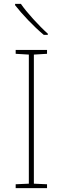

<svg xmlns="http://www.w3.org/2000/svg" viewBox="-20 -972 323 992"><path d="M88 -952H58V-945C93 -900 153 -836 206 -792H227V-798C182 -838 117 -909 88 -952ZM223 0V-20L155 -23V-690L223 -694V-714H61V-694L129 -690V-23L61 -20V0Z"/></svg>

Font: Noto Sans Gujarati UI Thin
Style: Regular
Weight: 100
Designer: Jelle Bosma - Monotype Design Team, Universal Thirst
Foundry: Monotype Imaging Inc.
Version: Version 2.106